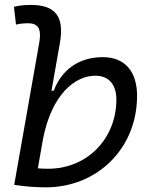

<svg xmlns="http://www.w3.org/2000/svg" viewBox="-20 -763 626 792"><path d="M168 9.8C383.3 9.8 545.4 -152.3 545.4 -367.7C545.4 -469.7 493.7 -527.3 404.3 -527.3C307.6 -527.3 234.9 -477.1 201.7 -388.7H192.4L226.6 -583C246.6 -693.4 210.4 -742.7 106.9 -742.7C83.5 -742.7 60.1 -740.7 37.6 -734.9L45.9 -661.6C62.5 -665.5 79.6 -667 96.2 -667C138.7 -667 151.4 -642.6 142.1 -587.9L38.6 -0.5C81.5 5.9 124.5 9.8 168 9.8ZM157.2 -189C192.9 -372.1 288.1 -450.7 373.5 -450.7C428.2 -450.7 460 -415 460 -353C460 -189.9 338.9 -66.9 178.7 -66.9C163.6 -66.9 148.9 -67.4 136.2 -68.8Z"/></svg>

Font: Cascadia Code SemiLight
Style: Italic
Weight: 350
Italic angle: -10°
Monospace: yes
Designer: Aaron Bell
Foundry: Saja Typeworks
Version: Version 2404.023